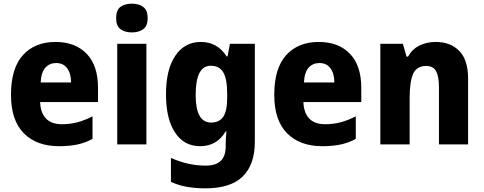

<svg xmlns="http://www.w3.org/2000/svg" viewBox="-20 -788 2640 1048"><path d="M283 -559Q391 -559 453 -494.5Q515 -430 515 -309V-231H199Q201 -173 230.5 -141.5Q260 -110 317 -110Q363 -110 402.5 -120.5Q442 -131 485 -153V-30Q447 -9 403.5 0.5Q360 10 302 10Q180 10 110 -60.5Q40 -131 40 -271Q40 -415 105 -487Q170 -559 283 -559ZM286 -444Q251 -444 228 -419Q205 -394 202 -338H368Q368 -386 347 -415Q326 -444 286 -444Z M700 -768Q738 -768 762 -750Q786 -732 786 -689Q786 -646 761.5 -628.5Q737 -611 700 -611Q662 -611 638 -628.5Q614 -646 614 -689Q614 -733 637.5 -750.5Q661 -768 700 -768ZM779 -549V0H620V-549Z M1076 -559Q1167 -559 1217 -480H1222L1235 -549H1371V-14Q1371 110 1305 175Q1239 240 1102 240Q1047 240 1001.5 232Q956 224 913 205V74Q1007 116 1103 116Q1157 116 1184.5 90.5Q1212 65 1212 9V0Q1212 -16 1213 -35Q1214 -54 1216 -71H1212Q1164 10 1072 10Q985 10 935.5 -64.5Q886 -139 886 -273Q886 -409 937 -484Q988 -559 1076 -559ZM1130 -429Q1048 -429 1048 -270Q1048 -119 1132 -119Q1177 -119 1198.5 -150.5Q1220 -182 1220 -254V-277Q1220 -356 1199 -392.5Q1178 -429 1130 -429Z M1720 -559Q1828 -559 1890 -494.5Q1952 -430 1952 -309V-231H1636Q1638 -173 1667.5 -141.5Q1697 -110 1754 -110Q1800 -110 1839.5 -120.5Q1879 -131 1922 -153V-30Q1884 -9 1840.5 0.5Q1797 10 1739 10Q1617 10 1547 -60.5Q1477 -131 1477 -271Q1477 -415 1542 -487Q1607 -559 1720 -559ZM1723 -444Q1688 -444 1665 -419Q1642 -394 1639 -338H1805Q1805 -386 1784 -415Q1763 -444 1723 -444Z M2359 -559Q2439 -559 2487 -510Q2535 -461 2535 -359V0H2376V-313Q2376 -370 2360.5 -399Q2345 -428 2307 -428Q2254 -428 2235 -385Q2216 -342 2216 -253V0H2056V-549H2179L2199 -479H2207Q2230 -520 2269.5 -539.5Q2309 -559 2359 -559Z"/></svg>

Font: Noto Sans Malayalam SemiCondensed ExtraBold
Style: Regular
Weight: 800
Width: 4
Designer: Jelle Bosma - Monotype Design Team
Foundry: Monotype Imaging Inc.
Version: Version 2.104; ttfautohint (v1.8.4.7-5d5b)